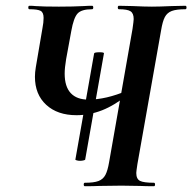

<svg xmlns="http://www.w3.org/2000/svg" viewBox="-20 -645 666 665"><path d="M325 -464Q341 -464 340 -460L275 -92Q275 -91 269.5 -89.5Q264 -88 257 -88Q251 -88 246 -89.5Q241 -91 241 -92L306 -460Q307 -464 325 -464ZM274 -12Q305 -12 321 -18Q337 -24 345 -39Q353 -54 358 -84L439 -545Q443 -573 443 -579Q443 -599 432 -606Q421 -613 392 -613Q388 -613 388 -619Q388 -625 392 -625L439 -624Q481 -622 506 -622Q532 -622 576 -624L622 -625Q626 -625 626 -619Q626 -613 622 -613Q591 -613 575 -607Q559 -601 551 -586Q543 -571 538 -540L456 -77Q452 -51 452 -46Q452 -25 465 -18.5Q478 -12 513 -12Q517 -12 517 -6Q517 0 513 0Q483 0 465 -1L401 -2L324 -1Q305 0 274 0Q270 0 270 -6Q270 -12 274 -12ZM101 -379Q101 -394 104 -412L127 -547Q131 -567 131 -583Q131 -602 120.5 -607.5Q110 -613 82 -613Q78 -613 78 -619Q78 -625 82 -625Q95 -625 102 -624Q128 -622 184 -622Q233 -622 271 -624Q283 -625 299 -625Q303 -625 303 -619Q303 -613 299 -613Q262 -613 248.5 -598Q235 -583 227 -538L209 -440Q204 -410 204 -390Q204 -345 225 -322.5Q246 -300 286 -300Q347 -300 420 -331L427 -320Q377 -280 333.5 -263Q290 -246 245 -246Q179 -246 140 -282Q101 -318 101 -379Z"/></svg>

Font: Cormorant Garamond
Style: Bold Italic
Weight: 700
Italic angle: -10°
Designer: Christian Thalmann (Catharsis Fonts)
Foundry: Catharsis Fonts
Version: Version 4.000